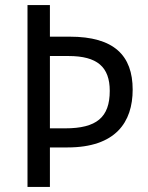

<svg xmlns="http://www.w3.org/2000/svg" viewBox="-20 -734 583 754"><path d="M501 -382C501 -516 428 -590 254 -590H176V-714H88V0H176V-155H245C434 -155 501 -254 501 -382ZM236 -230H176V-514H249C362 -514 411 -471 411 -377C411 -273 359 -230 236 -230Z"/></svg>

Font: Noto Sans Lao SemiCondensed
Style: Regular
Weight: 400
Width: 4
Designer: Monotype Design Team
Foundry: Monotype Imaging Inc.
Version: Version 2.004